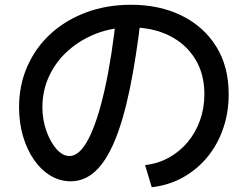

<svg xmlns="http://www.w3.org/2000/svg" viewBox="-20 -758 1040 806"><path d="M589 -65Q643 -71 688.5 -96Q734 -121 767.5 -161Q801 -201 819.5 -252.5Q838 -304 838 -363Q838 -448 799 -511Q760 -574 690.5 -608.5Q621 -643 529 -643Q451 -643 384 -617Q317 -591 266 -545.5Q215 -500 186.5 -439Q158 -378 158 -308Q158 -256 174.5 -209Q191 -162 217 -132.5Q243 -103 272 -103Q314 -103 351.5 -175Q389 -247 419.5 -382.5Q450 -518 470 -708L573 -697Q552 -515 524.5 -383Q497 -251 461 -165.5Q425 -80 379.5 -38.5Q334 3 277 3Q231 3 191.5 -21Q152 -45 122.5 -87.5Q93 -130 76.5 -186.5Q60 -243 60 -308Q60 -401 95 -480Q130 -559 193 -616.5Q256 -674 342 -706Q428 -738 530 -738Q650 -738 742.5 -692.5Q835 -647 887.5 -563Q940 -479 940 -363Q940 -285 916.5 -217.5Q893 -150 850 -98Q807 -46 747.5 -13Q688 20 617 28Z"/></svg>

Font: M PLUS 1 Thin Medium
Style: Regular
Weight: 500
Version: Version 1.001